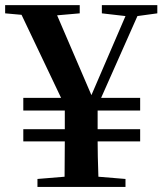

<svg xmlns="http://www.w3.org/2000/svg" viewBox="-27 -734 638 754"><path d="M590.8 -681.6 512.7 -670.9 370.1 -349.6H523.4V-299.8H356.4V-226.6H523.4V-178.7H356.4Q356.4 -127.9 359.4 -40L465.8 -31.2V0H120.1V-31.2L226.6 -40Q227.5 -98.6 227.5 -178.7H64.5V-226.6H227.5V-299.8H64.5V-349.6H212.9L57.6 -675.8L-6.8 -681.6V-713.9H286.1V-681.6L197.3 -673.8L332 -360.4L465.8 -670.9L373 -681.6V-713.9H590.8Z"/></svg>

Font: GenRyuMin TW TTF Bold
Style: Regular
Weight: 700
Version: Version 1.300